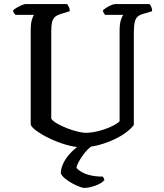

<svg xmlns="http://www.w3.org/2000/svg" viewBox="-20 -724 804 944"><path d="M382 0Q347 0 304.5 -12.5Q262 -25 223.5 -43.5Q185 -62 159 -81Q133 -100 131 -113V-572Q131 -609 137 -628Q143 -647 148 -651H56Q53 -655 49 -659.5Q45 -664 44 -673Q50 -679 62 -686Q74 -693 86.5 -698.5Q99 -704 105 -704H310Q314 -699 318.5 -690.5Q323 -682 323 -669L281 -656Q260 -650 249.5 -640Q239 -630 235.5 -613Q232 -596 232 -569V-140Q242 -127 263.5 -115Q285 -103 311 -93Q337 -83 361.5 -77Q386 -71 401 -71Q431 -71 465.5 -80Q500 -89 528.5 -102.5Q557 -116 568 -128V-572Q568 -608 575 -627.5Q582 -647 586 -651H497Q493 -655 490 -660Q487 -665 486 -673Q492 -679 503.5 -686.5Q515 -694 527.5 -699Q540 -704 546 -704H715Q720 -699 724 -690Q728 -681 728 -669L685 -656Q666 -651 656 -641.5Q646 -632 642 -613.5Q638 -595 638 -562V-110Q628 -95 604 -76Q580 -57 544.5 -40Q509 -23 467.5 -11.5Q426 0 382 0ZM394 200Q388 200 372.5 194.5Q357 189 338 179Q319 169 302.5 156Q286 143 279 129Q279 104 292 77.5Q305 51 327.5 27.5Q350 4 376 -14L444 -15Q416 3 396.5 27.5Q377 52 366.5 72.5Q356 93 356 102Q378 125 413 135Q448 145 485 144Q487 146 490 151.5Q493 157 493 162Q479 178 448 189Q417 200 394 200Z"/></svg>

Font: Texturina Medium 12pt
Style: Regular
Weight: 400
Version: Version 1.002